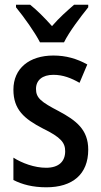

<svg xmlns="http://www.w3.org/2000/svg" viewBox="-20 -786 429 816"><path d="M150 -606H252C274 -651 323 -715 355 -755V-766H295C262 -737 234 -713 201 -675C170 -710 136 -744 108 -766H48V-755C83 -712 128 -649 150 -606ZM355 -150C355 -235 304 -274 229 -314C154 -353 133 -370 133 -408C133 -445 160 -468 207 -468C248 -468 283 -454 318 -434L351 -512C306 -537 260 -550 207 -550C104 -550 37 -495 37 -405C37 -320 83 -281 162 -240C240 -202 257 -179 257 -143C257 -100 230 -73 176 -73C126 -73 73 -93 37 -116V-21C74 -2 119 10 177 10C288 10 355 -45 355 -150Z"/></svg>

Font: Noto Sans Gurmukhi UI Condensed Medium
Style: Regular
Weight: 500
Width: 3
Designer: Jelle Bosma - Monotype Design Team
Foundry: Monotype Imaging Inc.
Version: Version 2.004